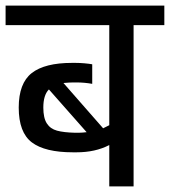

<svg xmlns="http://www.w3.org/2000/svg" viewBox="-30 -667 608 687"><path d="M558 -647V-577H448V0H361V-148Q311 -122 244 -122H231Q131 -122 84 -157.5Q37 -193 37 -282Q37 -369 83.5 -405.5Q130 -442 228 -442H240Q255 -442 272 -440.5Q289 -439 300 -437V-367Q272 -372 244 -372H232Q219 -372 197 -370L339 -208L361 -219V-577H-10V-647ZM251 -192Q262 -192 280 -194L145 -347Q125 -327 125 -282Q125 -245 137.5 -225.5Q150 -206 174 -199.5Q198 -193 238 -192Z"/></svg>

Font: Biryani
Style: Regular
Weight: 400
Designer: Dan Reynolds and Mathieu Reguer
Foundry: Dan Reynolds and Mathieu Reguer
Version: Version 1.004; ttfautohint (v1.1) -l 5 -r 5 -G 72 -x 0 -D la